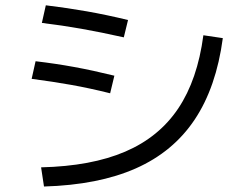

<svg xmlns="http://www.w3.org/2000/svg" viewBox="-20 -717 904 714"><path d="M736.3 -585.9 808.6 -575.2Q784.2 -392.6 704.1 -272.5Q624 -152.3 485.1 -90.8Q346.2 -29.3 143.6 -23.4L132.8 -94.7Q319.8 -99.1 445.6 -153.1Q571.3 -207 642.8 -313.7Q714.4 -420.4 736.3 -585.9ZM97.7 -423.8 112.3 -489.3Q187 -480.5 256.3 -467.8Q325.7 -455.1 405.3 -435.5L389.6 -370.1Q313 -389.2 244.4 -401.4Q175.8 -413.6 97.7 -423.8ZM135.7 -631.8 150.4 -697.3Q231 -687.5 303 -674.8Q375 -662.1 456.1 -642.6L440.4 -578.1Q355 -597.2 283.2 -609.9Q211.4 -622.6 135.7 -631.8Z"/></svg>

Font: Pretendard GOV
Style: Regular
Weight: 400
Designer: Base glyphs from Inter by Rasmus Andersson; Hangeul glyphs from Noto Sans CJK(Source Han Sans) by Jang Soo-young and Kan
Foundry: Kil Hyung-jin
Version: Version 1.309